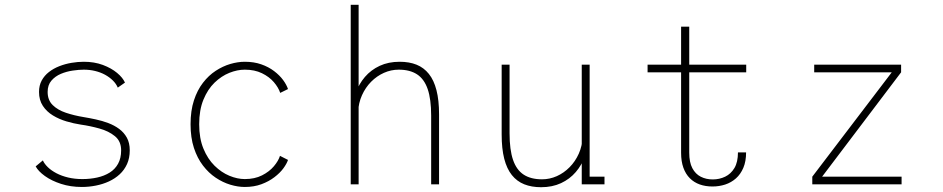

<svg xmlns="http://www.w3.org/2000/svg" viewBox="-20 -770 3940 802"><path d="M322 11Q274.5 11 234.8 -2Q195 -15 167.5 -34.8Q140 -54.5 129 -75L159 -100Q165.5 -85.5 180 -71.5Q194.5 -57.5 216 -46.2Q237.5 -35 264.8 -28.5Q292 -22 324 -22Q357 -22 386.2 -28.5Q415.5 -35 438 -49Q460.5 -63 473.2 -86Q486 -109 486 -142Q486 -180 460 -201.2Q434 -222.5 395.2 -233.2Q356.5 -244 317.5 -249.5Q288 -254 257.5 -263Q227 -272 201 -287.8Q175 -303.5 159 -327.8Q143 -352 143 -386Q143 -413 154.2 -433.8Q165.5 -454.5 184.5 -469.2Q203.5 -484 227.8 -493.5Q252 -503 278.5 -507.5Q305 -512 330 -512Q374 -512 409.5 -498.8Q445 -485.5 469 -465.5Q493 -445.5 502 -425L472 -404Q465 -420.5 451.2 -434Q437.5 -447.5 418.8 -457.8Q400 -468 377.5 -473.5Q355 -479 330 -479Q310 -479 284 -475.2Q258 -471.5 234.2 -461.5Q210.5 -451.5 194.8 -433.2Q179 -415 179 -386Q179 -352 200 -331.2Q221 -310.5 255.2 -299Q289.5 -287.5 329 -281Q353.5 -277 380.2 -271.2Q407 -265.5 432.2 -256Q457.5 -246.5 477.8 -231.5Q498 -216.5 510 -194.8Q522 -173 522 -142Q522 -110 510.8 -85Q499.5 -60 480 -42Q460.5 -24 435 -12.2Q409.5 -0.5 380.5 5.2Q351.5 11 322 11Z M1002.5 11Q973.5 11 942 1.5Q910.5 -8 881 -27.8Q851.5 -47.5 827.8 -78.5Q804 -109.5 790 -152.2Q776 -195 776 -251Q776 -307.5 790 -350.5Q804 -393.5 827.8 -424.2Q851.5 -455 881 -474.2Q910.5 -493.5 942 -502.8Q973.5 -512 1002.5 -512Q1041 -512 1071.5 -501.2Q1102 -490.5 1125 -473Q1148 -455.5 1162.5 -435.8Q1177 -416 1183 -398L1150.5 -382Q1143 -404.5 1123.8 -427Q1104.5 -449.5 1074 -464.2Q1043.5 -479 1002.5 -479Q971.5 -479 938.2 -465.8Q905 -452.5 876.2 -424.8Q847.5 -397 829.8 -353.8Q812 -310.5 812 -251Q812 -192 829.8 -149Q847.5 -106 876.2 -77.8Q905 -49.5 938.2 -35.8Q971.5 -22 1002.5 -22Q1044 -22 1074.5 -37.5Q1105 -53 1124 -75.5Q1143 -98 1149.5 -119L1183 -102Q1178 -86.5 1163.8 -67Q1149.5 -47.5 1126.2 -29.8Q1103 -12 1072 -0.5Q1041 11 1002.5 11Z M1445 0V-750H1478V0ZM1781 0V-287Q1781 -355.5 1766.5 -397.8Q1752 -440 1722 -459.5Q1692 -479 1645.5 -479Q1613.5 -479 1583.8 -465.8Q1554 -452.5 1530.2 -428.5Q1506.5 -404.5 1492 -372.2Q1477.5 -340 1476 -302H1452.5Q1452.5 -343.5 1465.8 -381.2Q1479 -419 1504.2 -448.5Q1529.5 -478 1566 -495Q1602.5 -512 1649.5 -512Q1689.5 -512 1720 -499.8Q1750.5 -487.5 1771.5 -461.2Q1792.5 -435 1803.2 -393.2Q1814 -351.5 1814 -292V0Z M2240 12Q2200.5 12 2169.8 -0.2Q2139 -12.5 2118 -38.8Q2097 -65 2086.2 -107Q2075.5 -149 2075.5 -208V-500H2108.5V-213Q2108.5 -144.5 2123 -102.2Q2137.5 -60 2167.5 -40.5Q2197.5 -21 2244 -21Q2276 -21 2305.8 -34.2Q2335.5 -47.5 2359.2 -71.5Q2383 -95.5 2397.5 -127.8Q2412 -160 2413.5 -198H2437Q2437 -156.5 2423.8 -118.8Q2410.5 -81 2385.2 -51.5Q2360 -22 2323.5 -5Q2287 12 2240 12ZM2410 0V-90.5V-500H2443V-17L2428 -32H2505V0Z M2825 -131.5V-658.5H2859V-132.5Q2859 -92 2872 -67.5Q2885 -43 2907.2 -31.8Q2929.5 -20.5 2957 -20.5Q2985 -20.5 3009 -32Q3033 -43.5 3047.8 -68.2Q3062.5 -93 3062.5 -133.5H3096.5Q3096.5 -96 3085 -69Q3073.5 -42 3054 -24.8Q3034.5 -7.5 3009.2 0.8Q2984 9 2956 9Q2927 9 2903 0.5Q2879 -8 2861.5 -25.5Q2844 -43 2834.5 -69.5Q2825 -96 2825 -131.5ZM2685 -468V-500H3097V-468Z M3373 0V-32L3705 -468H3381V-500H3744V-468L3414 -32H3746V0Z"/></svg>

Font: Trispace Thin
Style: Regular
Weight: 100
Designer: Tyler Finck
Foundry: Etcetera Type Company
Version: Version 1.210